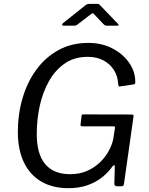

<svg xmlns="http://www.w3.org/2000/svg" viewBox="-20 -977 779 1007"><path d="M339.6 10Q255.2 10 195.6 -25.3Q136 -60.6 104.8 -126.6Q73.6 -192.7 73.6 -284.8Q73.6 -377.8 98.2 -461.9Q122.7 -546.1 170.5 -611.4Q218.2 -676.8 286.9 -714.4Q355.5 -752 443.6 -752Q513.8 -752 569.5 -723.1Q625.2 -694.1 657.3 -647.8Q689.5 -601.5 689.6 -547.4Q689.6 -535.7 683.5 -534.7L608 -523.5Q603.7 -522.5 602.2 -526.1Q600.6 -529.7 599.5 -539.2Q597.4 -578 577.5 -609.7Q557.6 -641.3 522.7 -660.1Q487.9 -678.9 440.1 -678.9Q370.4 -678.9 320.2 -644.4Q270.1 -609.9 237.2 -552Q204.3 -494.1 188.5 -422Q172.8 -349.9 172.8 -274.7Q172.8 -168.3 217.4 -115.8Q262 -63.4 347.8 -63.4Q397.6 -63.4 436.4 -80.5Q475.2 -97.6 503.6 -124.8Q532 -152.1 549.6 -184.2Q567.2 -216.3 573.6 -246.1L582.9 -304.8Q586.1 -314.5 573.6 -314.5H410.2Q401.4 -314.5 402.4 -324L407.9 -369.8Q408.9 -377 414.8 -377L670.1 -376.4Q676.4 -376.4 678.9 -373.9Q681.5 -371.3 680.2 -365.6L630 -11.1Q628.7 0 616.4 0H594.4Q581 0 579.6 -11.9L582.2 -105Q581.8 -110.5 578.3 -110.3Q574.9 -110 569.8 -104.2Q549.1 -74.1 516.3 -47.7Q483.6 -21.3 439.3 -5.7Q395.1 10 339.6 10ZM521.9 -851.4 474.9 -901.1Q467.9 -908.5 465.4 -907.9Q462.9 -907.3 453.4 -899.9L387.4 -849.2Q381.1 -844.3 377.8 -843.4Q374.5 -842.5 368.1 -842.5H312.9Q306.8 -842.5 306 -846.8Q305.1 -851.2 310.4 -855.4L426.2 -947.9Q432 -953 437.5 -954.9Q442.9 -956.8 451.8 -956.8H491Q498.4 -956.8 502 -952.6Q505.5 -948.4 508.8 -945.6L597.7 -852.9Q603.3 -847.2 602.4 -844.9Q601.6 -842.5 594.2 -842.5H538.1Q532.7 -842.5 529.3 -844.9Q525.9 -847.3 521.9 -851.4Z"/></svg>

Font: Libre Franklin Thin
Style: Italic
Weight: 100
Italic angle: -8°
Designer: Pablo Impallari, Rodrigo Fuenzalida, Nhung Nguyen
Foundry: Impallari Type
Version: Version 3.000